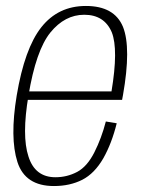

<svg xmlns="http://www.w3.org/2000/svg" viewBox="-20 -620 479 644"><path d="M161 4 166 -25.5Q97.5 -25.5 75.5 -95Q52.5 -164 75.5 -299.5Q100.5 -451 149 -511Q197.5 -570.5 262.5 -570.5Q330 -570.5 355 -511.5Q377.5 -454.5 354 -313.5H71L66.5 -285H389.5Q391.5 -293 392.5 -301Q420.5 -460 392.5 -530Q363.5 -600 268 -600Q175 -600 118.5 -528.5Q62.5 -457.5 36 -299.5Q12.5 -157.5 38.5 -76.5Q64.5 4 161 4ZM166 -25.5 161 4Q214.5 4 256 -17Q297 -38 326.5 -89Q355 -139.5 371.5 -206.5L335 -212.5Q320.5 -156.5 296.5 -109Q272.5 -61.5 239 -43.5Q205 -25.5 166 -25.5Z"/></svg>

Font: Anybody SemiCondensed ExtraLight
Style: Italic
Weight: 250
Width: 4
Italic angle: -10°
Version: Version 1.113;gftools[0.9.25]